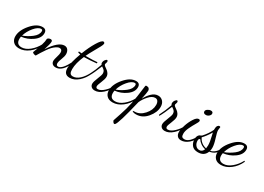

<svg xmlns="http://www.w3.org/2000/svg" viewBox="-28 -1435 3505 2553"><g transform="rotate(30 1725.0 -158.5)"><path d="M302 -299Q302 -226 224 -170Q146 -114 54 -105Q50 -88 50 -69Q50 15 129 15Q190 15 252 -36Q314 -87 353 -162L365 -153Q325 -64 254 -10Q183 44 108 44Q49 44 17.5 11.5Q-14 -21 -14 -72Q-14 -164 70 -262Q154 -360 240 -360Q302 -360 302 -299ZM237 -329Q190 -329 135 -263.5Q80 -198 59 -124Q129 -149 193.5 -199Q258 -249 258 -306Q258 -329 237 -329Z M296 -7Q296 -10 313.5 -54Q331 -98 349 -156.5Q367 -215 367 -253Q386 -274 413 -274Q440 -274 440 -248Q440 -214 408 -116Q523 -292 616 -292Q652 -292 671 -265.5Q690 -239 690 -202Q690 -169 669.5 -118Q649 -67 649 -44Q649 -6 679 -6Q741 -6 819 -162L830 -149Q758 20 657 20Q623 20 605 2.5Q587 -15 587 -44Q587 -64 601.5 -111.5Q616 -159 616 -183Q616 -232 576 -232Q552 -232 524.5 -213Q497 -194 476 -172Q455 -150 426.5 -108Q398 -66 385.5 -46Q373 -26 349 15Q312 15 296 -7Z M1105 -319V-301Q996 -289 929 -289H914Q859 -163 859 -71Q859 -28 872 -9.5Q885 9 915 9Q966 9 1016 -36.5Q1066 -82 1105 -162L1118 -152Q1081 -65 1018 -9.5Q955 46 886 46Q797 46 797 -53Q797 -139 855 -294Q831 -298 819 -302V-320Q855 -316 863 -316Q907 -430 957.5 -513.5Q1008 -597 1037 -597Q1045 -597 1051.5 -591Q1058 -585 1058 -575Q1058 -560 1038.5 -523Q1019 -486 983.5 -424Q948 -362 925 -313H962Q1045 -313 1105 -319Z M1097 -110 1088 -127Q1136 -220 1169 -317Q1159 -327 1159 -341Q1159 -368 1174.5 -388.5Q1190 -409 1201 -409Q1215 -409 1215 -385Q1215 -381 1209.5 -365.5Q1204 -350 1204 -348Q1204 -336 1220 -322.5Q1236 -309 1255 -297Q1274 -285 1290 -261.5Q1306 -238 1306 -209Q1306 -176 1281 -117.5Q1256 -59 1256 -40Q1256 -10 1286 -10Q1330 -10 1382.5 -60Q1435 -110 1456 -159L1469 -149Q1438 -80 1379 -27Q1320 26 1260 26Q1226 26 1206.5 8Q1187 -10 1187 -39Q1187 -69 1214.5 -134.5Q1242 -200 1242 -226Q1242 -236 1239 -245.5Q1236 -255 1233.5 -260.5Q1231 -266 1223 -273.5Q1215 -281 1212 -283.5Q1209 -286 1198.5 -293Q1188 -300 1186 -302Q1139 -182 1097 -110Z M1738 -299Q1738 -226 1660 -170Q1582 -114 1490 -105Q1486 -88 1486 -69Q1486 15 1565 15Q1626 15 1688 -36Q1750 -87 1789 -162L1801 -153Q1761 -64 1690 -10Q1619 44 1544 44Q1485 44 1453.5 11.5Q1422 -21 1422 -72Q1422 -164 1506 -262Q1590 -360 1676 -360Q1738 -360 1738 -299ZM1673 -329Q1626 -329 1571 -263.5Q1516 -198 1495 -124Q1565 -149 1629.5 -199Q1694 -249 1694 -306Q1694 -329 1673 -329Z M1894 26Q1869 26 1852.5 20.5Q1836 15 1836 8Q1836 3 1861 3Q1939 3 2002 -67Q2065 -137 2065 -216Q2065 -250 2050.5 -271.5Q2036 -293 2008 -293Q1961 -293 1913.5 -240Q1866 -187 1842 -132Q1754 241 1719 275Q1714 280 1707 280Q1696 280 1685.5 263.5Q1675 247 1676 242Q1684 215 1717 119Q1750 23 1770 -75.5Q1790 -174 1812 -356Q1813 -366 1816.5 -369.5Q1820 -373 1831 -373Q1855 -373 1867 -359.5Q1879 -346 1879 -327Q1879 -299 1856 -192Q1887 -252 1931.5 -295.5Q1976 -339 2029 -339Q2073 -339 2101.5 -307.5Q2130 -276 2130 -225Q2130 -139 2060.5 -56.5Q1991 26 1894 26Z M2172 -110 2163 -127Q2211 -220 2244 -317Q2234 -327 2234 -341Q2234 -368 2249.5 -388.5Q2265 -409 2276 -409Q2290 -409 2290 -385Q2290 -381 2284.5 -365.5Q2279 -350 2279 -348Q2279 -336 2295 -322.5Q2311 -309 2330 -297Q2349 -285 2365 -261.5Q2381 -238 2381 -209Q2381 -176 2356 -117.5Q2331 -59 2331 -40Q2331 -10 2361 -10Q2405 -10 2457.5 -60Q2510 -110 2531 -159L2544 -149Q2513 -80 2454 -27Q2395 26 2335 26Q2301 26 2281.5 8Q2262 -10 2262 -39Q2262 -69 2289.5 -134.5Q2317 -200 2317 -226Q2317 -236 2314 -245.5Q2311 -255 2308.5 -260.5Q2306 -266 2298 -273.5Q2290 -281 2287 -283.5Q2284 -286 2273.5 -293Q2263 -300 2261 -302Q2214 -182 2172 -110Z M2650 -339Q2672 -339 2672 -317Q2672 -305 2646 -262Q2620 -219 2594 -164.5Q2568 -110 2568 -69Q2568 -34 2579.5 -21.5Q2591 -9 2617 -9Q2695 -9 2771 -162L2780 -152Q2752 -68 2697.5 -21Q2643 26 2583 26Q2546 26 2526 2.5Q2506 -21 2506 -58Q2506 -97 2527 -163Q2548 -229 2583 -284Q2618 -339 2650 -339ZM2703 -432Q2662 -432 2662 -465Q2662 -485 2686 -501Q2710 -517 2735 -517Q2768 -517 2768 -486Q2768 -467 2747.5 -449.5Q2727 -432 2703 -432Z M2733 -80Q2733 -107 2741.5 -125.5Q2750 -144 2760.5 -150.5Q2771 -157 2782.5 -162Q2794 -167 2797 -170Q2861 -240 2896 -315V-327Q2896 -361 2907.5 -378Q2919 -395 2935 -395Q2951 -395 2951 -382Q2951 -380 2948 -366Q2945 -352 2945 -338Q2945 -308 2971 -227Q2997 -146 2997 -97Q2997 -70 2991 -48Q3065 -61 3117 -161L3126 -151Q3091 -48 2986 -32Q2955 51 2858 51Q2793 51 2763 12Q2733 -27 2733 -80ZM2932 -96Q2932 -124 2927 -155Q2922 -186 2913 -223.5Q2904 -261 2901 -277Q2850 -193 2804 -147Q2841 -68 2928 -49Q2932 -75 2932 -96ZM2860 16Q2906 16 2923 -33Q2883 -41 2850 -64.5Q2817 -88 2800 -116Q2778 -115 2778 -81Q2778 -43 2800.5 -13.5Q2823 16 2860 16Z M3401 -299Q3401 -226 3323 -170Q3245 -114 3153 -105Q3149 -88 3149 -69Q3149 15 3228 15Q3289 15 3351 -36Q3413 -87 3452 -162L3464 -153Q3424 -64 3353 -10Q3282 44 3207 44Q3148 44 3116.5 11.5Q3085 -21 3085 -72Q3085 -164 3169 -262Q3253 -360 3339 -360Q3401 -360 3401 -299ZM3336 -329Q3289 -329 3234 -263.5Q3179 -198 3158 -124Q3228 -149 3292.5 -199Q3357 -249 3357 -306Q3357 -329 3336 -329Z"/></g></svg>

Font: Dancing Script
Style: Regular
Weight: 400
Designer: Pablo Impallari
Foundry: Pablo Impallari. www.impallari.com
Version: Version 1.002